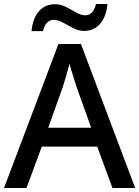

<svg xmlns="http://www.w3.org/2000/svg" viewBox="-20 -1029 694 956"><path d="M540 -93 464 -299H188L112 -93H0L271 -810H383L653 -93ZM362 -594Q359 -605 351.5 -627Q344 -649 337 -673Q330 -697 326 -712Q318 -681 308 -646Q298 -611 292 -594L220 -393H434ZM137 -874Q143 -938 174 -973Q205 -1008 254 -1008Q282 -1008 308.5 -994.5Q335 -981 359 -967Q383 -953 405 -953Q444 -953 458 -1009H515Q509 -945 478 -910Q447 -875 399 -875Q372 -875 345.5 -888.5Q319 -902 294.5 -916Q270 -930 248 -930Q207 -930 194 -874Z"/></svg>

Font: Noto Sans Telugu UI Medium
Style: Regular
Weight: 500
Designer: Jelle Bosma - Monotype Design Team
Foundry: Monotype Imaging Inc.
Version: Version 2.005; ttfautohint (v1.8.4.7-5d5b)